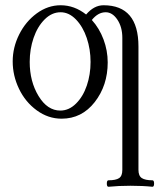

<svg xmlns="http://www.w3.org/2000/svg" viewBox="-20 -445 612 738"><path d="M216.8 11.2Q165 11.2 121.1 -21Q77.1 -53.2 53 -103.8Q28.8 -154.3 28.8 -209Q28.8 -262.7 53.7 -312.5Q78.6 -362.3 121.3 -393.6Q164.1 -424.8 212.9 -424.8Q266.1 -424.8 311 -389.2Q341.3 -424.8 377.9 -424.8Q512.2 -424.8 512.2 -266.1V208Q512.2 231 525.1 239.5Q538.1 248 565.9 248Q572.3 248 572.3 260.5Q572.3 272.9 565.9 272.9Q528.8 269 481.9 269Q435.5 269 397 272.9Q390.6 272.9 390.6 260.5Q390.6 248 397 248Q425.3 248 437.7 239.7Q450.2 231.4 450.2 208V-299.8Q450.2 -340.8 431.2 -369.4Q412.1 -397.9 386.2 -397.9Q356.9 -397.9 333 -368.2Q361.8 -336.4 377.9 -293.5Q394 -250.5 394 -205.1Q394 -116.7 344.2 -52.7Q294.4 11.2 216.8 11.2ZM211.9 -20Q245.1 -20 272.2 -46.9Q299.3 -73.7 313.7 -116.2Q328.1 -158.7 328.1 -207Q328.1 -255.4 313.5 -298.8Q298.8 -342.3 272 -370.1Q245.1 -397.9 212.9 -397.9Q179.2 -397.9 151.6 -370.4Q124 -342.8 109.1 -299.3Q94.2 -255.9 94.2 -207Q94.2 -131.8 128.2 -75.9Q162.1 -20 211.9 -20Z"/></svg>

Font: Junicode SmCond Light
Style: Regular
Weight: 300
Width: 4
Designer: Peter S. Baker
Version: Version 2.206